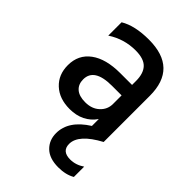

<svg xmlns="http://www.w3.org/2000/svg" viewBox="-225 -607 947 947"><g transform="rotate(45 248.5 -134.0)"><path d="M233 -74Q279 -74 307.5 -100.5Q336 -127 336 -165V-225H269Q146 -225 146 -147Q146 -113 168 -93.5Q190 -74 233 -74ZM454 226Q418 247 366 247Q304 247 271.5 215.5Q239 184 239 135Q239 48 339 -15V-63Q292 4 202 4Q130 4 86.5 -36.5Q43 -77 43 -143Q43 -216 98.5 -257Q154 -298 254 -298H336V-326Q336 -378 311 -404.5Q286 -431 228 -431Q148 -431 81 -387V-480Q139 -515 237 -515Q436 -515 436 -322V0Q322 61 322 127Q322 178 380 178Q419 178 454 154Z"/></g></svg>

Font: Hind Madurai Medium
Style: Regular
Weight: 500
Designer: Jyotish Sonowal
Foundry: Indian Type Foundry
Version: Version 1.001;PS 1.0;hotconv 1.0.86;makeotf.lib2.5.63406; tt